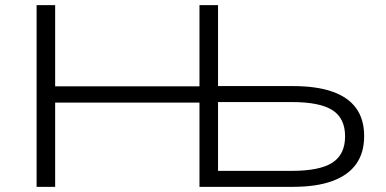

<svg xmlns="http://www.w3.org/2000/svg" viewBox="-20 -725 1498 745"><path d="M122 0V-705H194V-390H754V-705H826V-391H1116Q1208 -391 1269.5 -369.5Q1331 -348 1362 -305Q1393 -262 1393 -197Q1393 -132 1362 -88.5Q1331 -45 1269.5 -22.5Q1208 0 1116 0H754V-327H194V0ZM826 -62H1111Q1221 -62 1270 -94Q1319 -126 1319 -196Q1319 -266 1270 -297.5Q1221 -329 1112 -329H826Z"/></svg>

Font: Nunito Sans 10pt Expanded Light
Style: Regular
Weight: 300
Width: 7
Designer: Vernon Adams
Foundry: Vernon Adams
Version: Version 3.101;gftools[0.9.27]